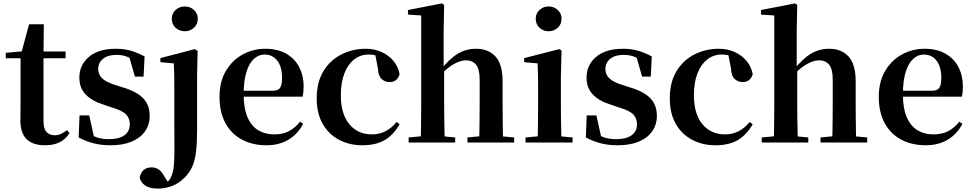

<svg xmlns="http://www.w3.org/2000/svg" viewBox="-20 -839 5724 1130"><path d="M169 -496V-536H366V-496ZM245 16Q174 16 137 -19.5Q100 -55 100 -132Q100 -160 100.5 -182.5Q101 -205 101 -235V-496H14V-528L124 -538L105 -525L151 -696H238L236 -519V-509V-124Q236 -82 253.5 -62.5Q271 -43 302 -43Q322 -43 338 -50.5Q354 -58 374 -73L389 -56Q368 -21 332.5 -2.5Q297 16 245 16Z M630 16Q576 16 531 4.5Q486 -7 443 -30L448 -160H505L536 -21L488 -26V-62Q520 -41 550 -30.5Q580 -20 621 -20Q681 -20 712.5 -43Q744 -66 744 -107Q744 -141 723.5 -164Q703 -187 643 -205L587 -224Q522 -244 484.5 -282.5Q447 -321 447 -382Q447 -456 503 -504Q559 -552 662 -552Q711 -552 750 -540.5Q789 -529 831 -507L825 -388H774L736 -521L778 -508V-477Q748 -498 723 -507Q698 -516 665 -516Q615 -516 586.5 -493Q558 -470 558 -432Q558 -402 579.5 -379.5Q601 -357 658 -339L714 -321Q792 -296 826.5 -256.5Q861 -217 861 -158Q861 -105 833.5 -66Q806 -27 755 -5.5Q704 16 630 16Z M910 271Q862 271 835.5 253.5Q809 236 802 207Q814 146 873 146Q896 146 913.5 158Q931 170 946 197L976 245V251H954V242Q966 232 975.5 221.5Q985 211 991 192Q1002 164 1004.5 119Q1007 74 1006.5 16.5Q1006 -41 1006 -106V-304Q1006 -354 1005.5 -392Q1005 -430 1003 -466L924 -473V-497L1126 -550L1143 -540L1140 -388V-80Q1140 -1 1134 51.5Q1128 104 1112.5 139.5Q1097 175 1068 205Q1031 242 990 256.5Q949 271 910 271ZM1068 -655Q1036 -655 1013.5 -675.5Q991 -696 991 -729Q991 -760 1013.5 -780.5Q1036 -801 1068 -801Q1099 -801 1121.5 -780.5Q1144 -760 1144 -729Q1144 -696 1121.5 -675.5Q1099 -655 1068 -655Z M1548 16Q1468 16 1405.5 -16.5Q1343 -49 1307.5 -113Q1272 -177 1272 -269Q1272 -359 1310 -422.5Q1348 -486 1409.5 -519Q1471 -552 1541 -552Q1615 -552 1665.5 -522.5Q1716 -493 1741.5 -443Q1767 -393 1767 -331Q1767 -296 1761 -270H1330V-305H1585Q1617 -305 1628.5 -322.5Q1640 -340 1640 -380Q1640 -446 1612 -482Q1584 -518 1536 -518Q1503 -518 1475 -493Q1447 -468 1430.5 -416Q1414 -364 1414 -283Q1414 -201 1437 -148.5Q1460 -96 1500.5 -72Q1541 -48 1593 -48Q1646 -48 1682.5 -68Q1719 -88 1746 -123L1764 -110Q1733 -50 1678 -17Q1623 16 1548 16Z M2112 16Q2037 16 1976 -16Q1915 -48 1879.5 -109.5Q1844 -171 1844 -260Q1844 -355 1883.5 -420Q1923 -485 1989 -518.5Q2055 -552 2133 -552Q2184 -552 2226.5 -532.5Q2269 -513 2296.5 -479.5Q2324 -446 2332 -402Q2318 -356 2273 -356Q2246 -356 2226 -374Q2206 -392 2204 -437L2186 -530L2254 -486Q2225 -503 2200 -510.5Q2175 -518 2149 -518Q2102 -518 2065 -489.5Q2028 -461 2007 -407.5Q1986 -354 1986 -278Q1986 -168 2036 -108Q2086 -48 2169 -48Q2213 -48 2249.5 -67Q2286 -86 2314 -121L2332 -108Q2296 -45 2244 -14.5Q2192 16 2112 16Z M2385 0V-30L2491 -40H2555L2659 -30V0ZM2456 0Q2457 -25 2457.5 -67Q2458 -109 2458.5 -154.5Q2459 -200 2459 -235V-748L2381 -753V-780L2581 -819L2594 -810L2591 -651V-443L2594 -429V-235Q2594 -200 2594.5 -154.5Q2595 -109 2596 -67Q2597 -25 2598 0ZM2731 0V-30L2835 -40H2897L3006 -30V0ZM2799 0Q2801 -25 2801.5 -66.5Q2802 -108 2802.5 -153.5Q2803 -199 2803 -235V-370Q2803 -433 2781.5 -458.5Q2760 -484 2723 -484Q2690 -484 2648.5 -460.5Q2607 -437 2561 -384L2532 -427H2573Q2625 -493 2674 -522.5Q2723 -552 2782 -552Q2854 -552 2896 -506.5Q2938 -461 2938 -359V-235Q2938 -199 2938.5 -153.5Q2939 -108 2939.5 -66.5Q2940 -25 2941 0Z M3073 0V-30L3180 -40H3242L3350 -30V0ZM3144 0Q3145 -25 3145.5 -67Q3146 -109 3146.5 -154.5Q3147 -200 3147 -235V-308Q3147 -358 3146.5 -394Q3146 -430 3144 -466L3065 -473V-497L3272 -550L3285 -542L3281 -388V-235Q3281 -200 3281.5 -154.5Q3282 -109 3283 -67Q3284 -25 3285 0ZM3209 -655Q3178 -655 3155.5 -675.5Q3133 -696 3133 -729Q3133 -760 3155.5 -780.5Q3178 -801 3209 -801Q3240 -801 3262.5 -780.5Q3285 -760 3285 -729Q3285 -696 3262.5 -675.5Q3240 -655 3209 -655Z M3615 16Q3561 16 3516 4.5Q3471 -7 3428 -30L3433 -160H3490L3521 -21L3473 -26V-62Q3505 -41 3535 -30.5Q3565 -20 3606 -20Q3666 -20 3697.5 -43Q3729 -66 3729 -107Q3729 -141 3708.5 -164Q3688 -187 3628 -205L3572 -224Q3507 -244 3469.5 -282.5Q3432 -321 3432 -382Q3432 -456 3488 -504Q3544 -552 3647 -552Q3696 -552 3735 -540.5Q3774 -529 3816 -507L3810 -388H3759L3721 -521L3763 -508V-477Q3733 -498 3708 -507Q3683 -516 3650 -516Q3600 -516 3571.5 -493Q3543 -470 3543 -432Q3543 -402 3564.5 -379.5Q3586 -357 3643 -339L3699 -321Q3777 -296 3811.5 -256.5Q3846 -217 3846 -158Q3846 -105 3818.5 -66Q3791 -27 3740 -5.5Q3689 16 3615 16Z M4190 16Q4115 16 4054 -16Q3993 -48 3957.5 -109.5Q3922 -171 3922 -260Q3922 -355 3961.5 -420Q4001 -485 4067 -518.5Q4133 -552 4211 -552Q4262 -552 4304.5 -532.5Q4347 -513 4374.5 -479.5Q4402 -446 4410 -402Q4396 -356 4351 -356Q4324 -356 4304 -374Q4284 -392 4282 -437L4264 -530L4332 -486Q4303 -503 4278 -510.5Q4253 -518 4227 -518Q4180 -518 4143 -489.5Q4106 -461 4085 -407.5Q4064 -354 4064 -278Q4064 -168 4114 -108Q4164 -48 4247 -48Q4291 -48 4327.5 -67Q4364 -86 4392 -121L4410 -108Q4374 -45 4322 -14.5Q4270 16 4190 16Z M4463 0V-30L4569 -40H4633L4737 -30V0ZM4534 0Q4535 -25 4535.5 -67Q4536 -109 4536.5 -154.5Q4537 -200 4537 -235V-748L4459 -753V-780L4659 -819L4672 -810L4669 -651V-443L4672 -429V-235Q4672 -200 4672.5 -154.5Q4673 -109 4674 -67Q4675 -25 4676 0ZM4809 0V-30L4913 -40H4975L5084 -30V0ZM4877 0Q4879 -25 4879.5 -66.5Q4880 -108 4880.5 -153.5Q4881 -199 4881 -235V-370Q4881 -433 4859.5 -458.5Q4838 -484 4801 -484Q4768 -484 4726.5 -460.5Q4685 -437 4639 -384L4610 -427H4651Q4703 -493 4752 -522.5Q4801 -552 4860 -552Q4932 -552 4974 -506.5Q5016 -461 5016 -359V-235Q5016 -199 5016.5 -153.5Q5017 -108 5017.5 -66.5Q5018 -25 5019 0Z M5428 16Q5348 16 5285.5 -16.5Q5223 -49 5187.5 -113Q5152 -177 5152 -269Q5152 -359 5190 -422.5Q5228 -486 5289.5 -519Q5351 -552 5421 -552Q5495 -552 5545.5 -522.5Q5596 -493 5621.5 -443Q5647 -393 5647 -331Q5647 -296 5641 -270H5210V-305H5465Q5497 -305 5508.5 -322.5Q5520 -340 5520 -380Q5520 -446 5492 -482Q5464 -518 5416 -518Q5383 -518 5355 -493Q5327 -468 5310.5 -416Q5294 -364 5294 -283Q5294 -201 5317 -148.5Q5340 -96 5380.5 -72Q5421 -48 5473 -48Q5526 -48 5562.5 -68Q5599 -88 5626 -123L5644 -110Q5613 -50 5558 -17Q5503 16 5428 16Z"/></svg>

Font: Noto Serif JP ExtraLight
Style: Bold
Weight: 700
Version: Version 2.003-H1;hotconv 1.1.1;makeotfexe 2.6.0